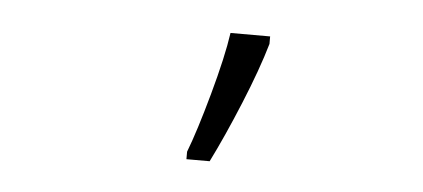

<svg xmlns="http://www.w3.org/2000/svg" viewBox="-29 -841 617 280"><g transform="rotate(5 279.5 -700.5)"><path d="M251 -606H285Q304 -644 325 -695Q346 -746 357 -784V-795H299Q294 -760 278.5 -704Q263 -648 251 -617Z"/></g></svg>

Font: Noto Sans UI SemiCondensed Light
Style: Regular
Weight: 300
Width: 4
Designer: Monotype Design Team
Foundry: Monotype Imaging Inc.
Version: Version 1.901